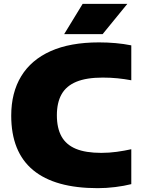

<svg xmlns="http://www.w3.org/2000/svg" viewBox="-20 -971 736 1001"><path d="M489.5 10Q378 10 293.8 -13.5Q209.5 -37 152.5 -84.2Q95.5 -131.5 67 -202.5Q38.5 -273.5 38.5 -368Q38.5 -488 90.5 -573.5Q142.5 -659 244.2 -704.5Q346 -750 496 -750Q540.5 -750 582.8 -746.2Q625 -742.5 664.5 -734.5V-552.5Q630 -559 593 -562.8Q556 -566.5 515.5 -566.5Q431 -566.5 378.2 -544.8Q325.5 -523 301 -479.5Q276.5 -436 276.5 -370Q276.5 -303.5 300.5 -260Q324.5 -216.5 375.5 -195.2Q426.5 -174 508 -174Q549 -174 589 -179.5Q629 -185 664.5 -193V-11Q627 -1.5 581 4.2Q535 10 489.5 10ZM314.5 -793 411 -951H644L515 -793Z"/></svg>

Font: Encode Sans SemiExpanded Black
Style: Regular
Weight: 900
Width: 6
Designer: Multiple Designers
Foundry: Impallari Type
Version: Version 3.002